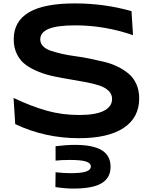

<svg xmlns="http://www.w3.org/2000/svg" viewBox="-20 -788 870 1120"><path d="M60.1 -561Q61 -664.6 149.2 -716.3Q237.3 -768.1 417 -768.1Q588.4 -768.1 747.1 -723.1L755.9 -583Q588.9 -640.1 419.9 -640.1Q313.5 -640.1 264.2 -619.6Q214.8 -599.1 214.8 -558.1Q214.8 -535.6 231 -518.8Q247.1 -502 274.9 -492.4Q302.7 -482.9 339.6 -474.4Q376.5 -465.8 418 -460.4Q459.5 -455.1 503.4 -446Q547.4 -437 588.9 -427Q630.4 -417 667.2 -398.7Q704.1 -380.4 731.9 -356.7Q759.8 -333 775.9 -296.4Q792 -259.8 792 -213.9Q792 -102.1 701.7 -42Q611.3 18.1 440.9 18.1Q241.7 18.1 68.8 -64L59.1 -216.8Q165 -166.5 254.4 -141.8Q343.8 -117.2 441.9 -117.2Q538.1 -117.2 585.9 -141.6Q633.8 -166 633.8 -210.9Q633.8 -238.3 614 -257.8Q594.2 -277.3 561 -288.6Q527.8 -299.8 484.6 -308.1Q441.4 -316.4 393.6 -324.2Q345.7 -332 298.1 -341.8Q250.5 -351.6 207.5 -368.4Q164.6 -385.3 131.3 -409.2Q98.1 -433.1 78.9 -471.7Q59.6 -510.3 60.1 -561ZM304.2 64.9Q366.7 57.1 417 57.1Q523.4 57.1 574.2 88.6Q625 120.1 625 185.1Q625 249.5 573 280.8Q521 312 408.2 312Q358.4 312 303.2 303.2L304.2 216.8Q353.5 222.2 390.1 222.2Q454.6 222.2 482.2 212.6Q509.8 203.1 509.8 183.1Q509.8 163.1 481.7 154.1Q453.6 145 386.2 145Q338.9 145 304.2 148.9Z"/></svg>

Font: Mattone
Style: Regular
Weight: 400
Width: 6
Designer: Nunzio Mazzaferro
Foundry: Collletttivo
Version: Version 2.000;Glyphs 3.2 (3217)